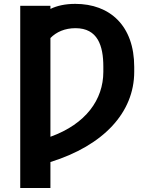

<svg xmlns="http://www.w3.org/2000/svg" viewBox="-20 -757 788 982"><path d="M237.9 -711.3V-727.3H83.5V204.5H237.9V71.7C509.6 -12.8 666.2 -181.8 666.5 -389.2V-414.8C666.5 -625.7 541.9 -737.2 365.1 -737.2C313.2 -737.2 271 -727.6 237.9 -711.3ZM237.9 -57.5V-562.5C268.5 -593.8 312.1 -612.9 366.1 -612.9C479.8 -612.9 508.5 -523.1 508.5 -416.2V-389.2C508.2 -247.5 419.4 -122.9 237.9 -57.5Z"/></svg>

Font: Margiela Sans
Style: Bold
Weight: 700
Designer: Stefan Endress, Andreas Faust
Version: Version 1.100;FEAKit 1.0